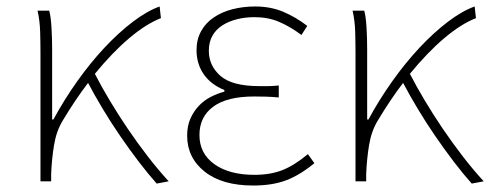

<svg xmlns="http://www.w3.org/2000/svg" viewBox="-20 -560 1514 593"><path d="M464 7Q438 -22 409 -60Q380 -98 351.5 -139.5Q323 -181 297.5 -223.5Q272 -266 252 -304Q213 -253 174 -188Q154 -155 147 -112.5Q140 -70 138 -24V0H105V-396Q105 -428 104 -462Q103 -496 96 -527H132Q137 -509 139 -475.5Q141 -442 141 -409V-191H145Q178 -252 218.5 -309Q259 -366 302.5 -412.5Q346 -459 390 -492.5Q434 -526 473 -540L477 -504Q431 -486 379 -442Q327 -398 273 -332Q293 -293 319 -249.5Q345 -206 374.5 -162.5Q404 -119 436 -77.5Q468 -36 501 0Z M762 13Q666 13 612 -30Q558 -73 558 -141Q558 -171 568 -193.5Q578 -216 594 -233Q610 -250 630.5 -260.5Q651 -271 673 -277V-282Q631 -299 609 -331Q587 -363 587 -405Q587 -438 601 -463.5Q615 -489 640 -506Q665 -523 698 -531.5Q731 -540 768 -540Q816 -540 855 -523.5Q894 -507 929 -480L911 -452Q876 -478 842 -492.5Q808 -507 766 -507Q737 -507 711.5 -500.5Q686 -494 666.5 -481.5Q647 -469 636 -449.5Q625 -430 625 -403Q625 -357 661 -325.5Q697 -294 781 -294Q796 -294 808.5 -294Q821 -294 841 -296V-259Q818 -261 801 -261.5Q784 -262 765 -262Q681 -262 638.5 -230.5Q596 -199 596 -143Q596 -86 642 -53Q688 -20 766 -20Q815 -20 852 -34.5Q889 -49 931 -84L951 -56Q906 -19 863.5 -3Q821 13 762 13Z M1437 7Q1411 -22 1382 -60Q1353 -98 1324.5 -139.5Q1296 -181 1270.5 -223.5Q1245 -266 1225 -304Q1186 -253 1147 -188Q1127 -155 1120 -112.5Q1113 -70 1111 -24V0H1078V-396Q1078 -428 1077 -462Q1076 -496 1069 -527H1105Q1110 -509 1112 -475.5Q1114 -442 1114 -409V-191H1118Q1151 -252 1191.5 -309Q1232 -366 1275.5 -412.5Q1319 -459 1363 -492.5Q1407 -526 1446 -540L1450 -504Q1404 -486 1352 -442Q1300 -398 1246 -332Q1266 -293 1292 -249.5Q1318 -206 1347.5 -162.5Q1377 -119 1409 -77.5Q1441 -36 1474 0Z"/></svg>

Font: Kinto Sans Thin
Style: Regular
Weight: 100
Designer: Authors: Ryoko NISHIZUKA  (kana & ideographs); Paul D. Hunt (Latin, Greek & Cyrillic); Wenlong ZHANG  (bopomofo); Sandol
Foundry: Adobe Systems Incorporated, ookami Inc.
Version: Version 0.001